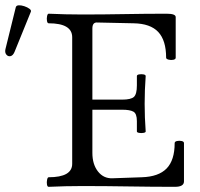

<svg xmlns="http://www.w3.org/2000/svg" viewBox="-20 -719 771 742"><path d="M168 3Q163 3 161.5 -6Q160 -15 162 -24.5Q164 -34 168 -34Q259 -34 259 -86V-575Q259 -629 168 -629Q163 -629 161.5 -638.5Q160 -648 162 -657Q164 -666 168 -666Q233 -663 298 -663Q380 -663 461 -664.5Q542 -666 624 -666Q659 -666 659 -653V-496Q659 -490 650 -488Q641 -486 631.5 -488.5Q622 -491 622 -496Q622 -563 591.5 -595.5Q561 -628 496 -629L357 -632Q337 -634 337 -609V-334H452Q486 -334 497.5 -344.5Q509 -355 509 -389V-425Q509 -430 517.5 -431.5Q526 -433 534.5 -431.5Q543 -430 543 -425Q541 -398 540 -371.5Q539 -345 539 -318Q539 -292 540 -265Q541 -238 543 -211Q543 -207 534.5 -205.5Q526 -204 517.5 -205.5Q509 -207 509 -211V-251Q509 -280 495.5 -287.5Q482 -295 452 -295H337V-128Q337 -84 358.5 -56.5Q380 -29 414 -30L528 -34Q593 -36 624 -68Q655 -100 655 -166Q655 -172 664 -174Q673 -176 682 -174Q691 -172 691 -166V-18Q691 3 656 3Q567 3 477.5 1.5Q388 0 298 0Q233 0 168 3ZM36 -518Q30 -504 20.5 -502Q11 -500 4.5 -508Q-2 -516 1 -529L41 -691Q43 -698 52.5 -698.5Q62 -699 74 -695Q86 -691 94 -685Q102 -679 99 -673Z"/></svg>

Font: Junicode
Style: Regular
Weight: 400
Designer: Peter S. Baker
Version: Version 2.100; ttfautohint (v1.8.4)